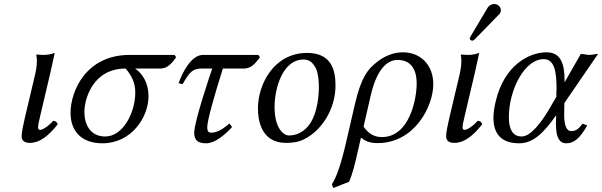

<svg xmlns="http://www.w3.org/2000/svg" viewBox="-20 -703 3004 958"><path d="M180 -55C173 -55 170 -59 170 -68C170 -79 174 -96 180 -122L232 -343L253 -439C237 -433 217 -429 199 -429C188 -429 168 -430 164 -431L161 -429C163 -419 164 -409 164 -399C164 -371 158 -342 153 -322L104 -115C96 -81 88 -42 88 -23C88 -4 99 10 129 10C177 10 222 -24 268 -83C265 -92 259 -100 245 -100C219 -70 191 -55 180 -55Z M332 -140C332 -48 387 12 491 12C637 12 721 -119 721 -223C721 -287 692 -336 654 -361H779C814 -361 834 -383 859 -417L851 -429H627C408 -429 332 -247 332 -140ZM607 -361C637 -325 655 -291 655 -241C655 -143 595 -22 505 -22C428 -22 401 -85 401 -145C401 -204 440 -361 607 -361Z M949 -41C949 -1 970 12 1009 12C1050 12 1097 -25 1138 -69L1125 -87C1077 -45 1050 -41 1033 -41C1020 -41 1014 -49 1014 -68C1014 -100 1047 -218 1092 -361H1197C1231 -361 1252 -383 1277 -417L1269 -429H993C934 -429 890 -341 871 -288L891 -283C926 -344 941 -361 987 -361H1039C1030 -335 949 -96 949 -41Z M1267 -162C1267 -109 1280 10 1407 10C1439 10 1470 6 1499 -9C1586 -53 1654 -159 1654 -277C1654 -349 1636 -439 1513 -439C1346 -439 1267 -282 1267 -162ZM1350 -170C1350 -260 1389 -406 1495 -406C1525 -406 1541 -390 1556 -362C1568 -337 1571 -300 1571 -270C1571 -230 1565 -144 1528 -88C1500 -45 1460 -27 1422 -27C1393 -27 1350 -65 1350 -170Z M2142 -283C2142 -373 2084 -442 1990 -442C1946 -442 1897 -426 1848 -383C1818 -356 1783 -322 1751 -184L1707 7C1678 131 1657 183 1636 217L1643 235L1722 204C1739 164 1751 116 1764 58L1781 -16C1803 1 1824 11 1864 11C2049 11 2142 -173 2142 -283ZM1885 -19C1843 -19 1815 -41 1794 -71L1830 -228C1864 -374 1923 -404 1963 -404C2019 -404 2059 -371 2059 -286C2059 -210 2024 -19 1885 -19Z M2298 -55C2291 -55 2288 -59 2288 -68C2288 -79 2292 -96 2298 -122L2350 -343L2371 -439C2355 -433 2335 -429 2317 -429C2306 -429 2286 -430 2282 -431L2279 -429C2281 -419 2282 -409 2282 -399C2282 -371 2276 -342 2271 -322L2222 -115C2214 -81 2206 -42 2206 -23C2206 -4 2217 10 2247 10C2295 10 2340 -24 2386 -83C2383 -92 2377 -100 2363 -100C2337 -70 2309 -55 2298 -55ZM2446 -683C2435 -683 2421 -677 2414 -666L2329 -523C2327 -520 2325 -515 2325 -514C2324 -513 2324 -512 2324 -511C2324 -505 2330 -500 2337 -500C2341 -500 2346 -504 2350 -508L2469 -630C2475 -635 2477 -640 2478 -645C2479 -647 2479 -649 2479 -652C2479 -669 2464 -683 2446 -683Z M2796 -189 2964 -434C2952 -434 2936 -429 2922 -429C2908 -429 2892 -434 2878 -434L2797 -292V-302C2797 -390 2775 -442 2707 -442C2622 -442 2496 -380 2453 -196C2446 -167 2442 -140 2442 -115C2442 -37 2480 12 2570 12C2634 12 2686 -29 2755 -128L2754 -89V-81C2754 -18 2771 12 2805 12C2845 12 2874 -14 2910 -77L2887 -86C2864 -56 2852 -49 2828 -49C2808 -49 2795 -77 2795 -128V-131ZM2693 -408C2746 -408 2757 -346 2757 -260C2757 -254 2756 -248 2756 -241V-220L2732 -179C2678 -83 2625 -22 2583 -22C2537 -22 2519 -60 2519 -118C2519 -256 2598 -408 2693 -408Z"/></svg>

Font: Libertinus Serif
Style: Italic
Weight: 400
Italic angle: -12°
Designer: Philipp H. Poll, Khaled Hosny
Foundry: Caleb Maclennan
Version: Version 7.050;RELEASE